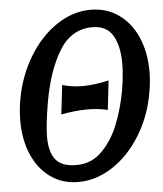

<svg xmlns="http://www.w3.org/2000/svg" viewBox="-53 -776 708 832"><g transform="rotate(-5 301.5 -359.5)"><path d="M310 -402.5Q359 -402.5 423 -417L408.5 -290Q368 -300 321 -300Q268.5 -300 206 -288L221 -415Q262 -402.5 310 -402.5ZM26.5 -276Q26.5 -320.5 34.5 -366.5Q52.5 -469 102.8 -551.8Q153 -634.5 223.8 -681.8Q294.5 -729 371.5 -729Q440.5 -729 493 -692.2Q545.5 -655.5 574.2 -590Q603 -524.5 603 -440.5Q603 -398 594.5 -349.5Q577 -248 526.2 -165.8Q475.5 -83.5 404 -36.8Q332.5 10 254.5 10Q186.5 10 134.8 -26.5Q83 -63 54.8 -127.8Q26.5 -192.5 26.5 -276ZM476.5 -364.5Q488.5 -434 488.5 -485Q488.5 -562 461.5 -607.5Q434.5 -653 372.5 -653Q281.5 -653 229.2 -568.2Q177 -483.5 153 -347.5Q136 -249 136 -196.5Q136 -130.5 162.5 -97.2Q189 -64 253 -64Q319 -64 365 -111Q411 -158 437.2 -225.2Q463.5 -292.5 476.5 -364.5Z"/></g></svg>

Font: JuliaMono BoldItalic
Style: Regular
Weight: 700
Italic angle: -9°
Monospace: yes
Designer: cormullion
Foundry: corm
Version: Version 0.049; ttfautohint (v1.8.4)